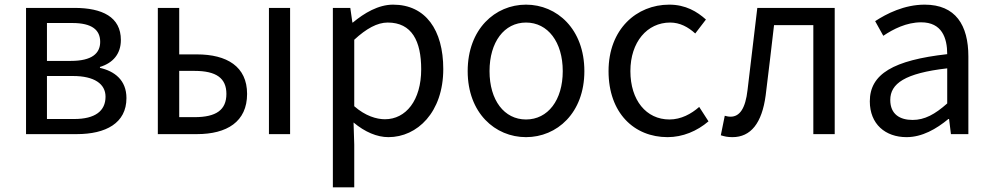

<svg xmlns="http://www.w3.org/2000/svg" viewBox="-20 -577 4266 826"><path d="M92 0H310C435 0 524 -47 524 -155C524 -233 472 -271 410 -285V-289C466 -306 500 -345 500 -405C500 -504 420 -543 300 -543H92ZM182 -315V-478H291C376 -478 411 -448 411 -397C411 -347 375 -315 285 -315ZM182 -65V-250H294C386 -250 434 -216 434 -161C434 -100 390 -65 299 -65Z M659 0H827C956 0 1043 -53 1043 -173C1043 -291 956 -343 827 -343H751V-543H659ZM751 -73V-272H817C910 -272 954 -241 954 -173C954 -104 910 -73 817 -73ZM1137 0H1228V-543H1137Z M1412 229H1504V45L1501 -50C1550 -9 1602 13 1651 13C1775 13 1887 -94 1887 -280C1887 -448 1811 -557 1671 -557C1608 -557 1547 -521 1498 -480H1496L1487 -543H1412ZM1636 -64C1600 -64 1552 -78 1504 -120V-406C1556 -454 1603 -480 1648 -480C1752 -480 1792 -400 1792 -279C1792 -145 1726 -64 1636 -64Z M2243 13C2376 13 2494 -91 2494 -271C2494 -452 2376 -557 2243 -557C2110 -557 1992 -452 1992 -271C1992 -91 2110 13 2243 13ZM2243 -63C2149 -63 2086 -146 2086 -271C2086 -396 2149 -480 2243 -480C2337 -480 2401 -396 2401 -271C2401 -146 2337 -63 2243 -63Z M2852 13C2917 13 2979 -13 3028 -55L2988 -117C2954 -87 2910 -63 2860 -63C2760 -63 2692 -146 2692 -271C2692 -396 2764 -480 2863 -480C2905 -480 2940 -461 2971 -433L3017 -493C2979 -527 2930 -557 2859 -557C2719 -557 2598 -452 2598 -271C2598 -91 2708 13 2852 13Z M3131 13C3210 13 3258 -47 3274 -167C3287 -268 3298 -369 3310 -469H3479V0H3571V-543H3238C3224 -426 3210 -308 3196 -190C3187 -110 3162 -75 3123 -75C3113 -75 3106 -77 3098 -79L3081 5C3097 10 3110 13 3131 13Z M3880 13C3947 13 4008 -22 4060 -65H4063L4071 0H4146V-334C4146 -469 4091 -557 3958 -557C3870 -557 3794 -518 3745 -486L3780 -423C3823 -452 3880 -481 3943 -481C4032 -481 4055 -414 4055 -344C3824 -318 3722 -259 3722 -141C3722 -43 3789 13 3880 13ZM3906 -61C3852 -61 3810 -85 3810 -147C3810 -217 3872 -262 4055 -283V-132C4002 -85 3958 -61 3906 -61Z"/></svg>

Font: Noto Sans CJK HK
Style: Regular
Weight: 400
Designer: Ryoko NISHIZUKA 西塚涼子 (kana, bopomofo & ideographs); Paul D. Hunt (Latin, Greek & Cyrillic); Sandoll Communications 산돌커뮤니
Foundry: Adobe
Version: Version 2.004;hotconv 1.0.118;makeotfexe 2.5.65603